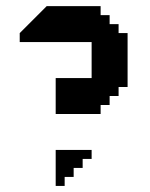

<svg xmlns="http://www.w3.org/2000/svg" viewBox="-20 -603 488 623"><path d="M364.8 -495.6V-524.7H335.7V-553.9H306.5V-583.1H131.5L44 -495.6V-466.4H277.3V-349.7H160.7V-233.1H306.5V-262.2H335.7V-291.4H364.8V-320.6H394V-495.6ZM160.7 0.3H189.8V-28.9H219V-58.1H248.2V-87.2H277.3V-116.4H160.7Z"/></svg>

Font: Stepalange Short
Style: Regular
Weight: 400
Designer: Szymon Furjan
Version: Version 1.001;Fontself Maker 3.5.8